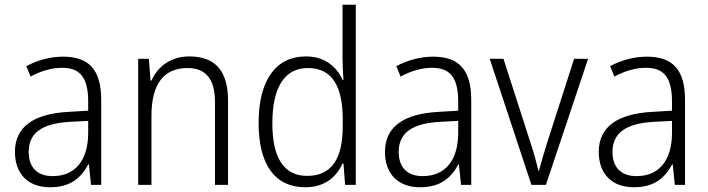

<svg xmlns="http://www.w3.org/2000/svg" viewBox="-20 -780 2986 810"><path d="M246 -541C190 -541 136 -525 91 -501L109 -457C154 -481 198 -494 242 -494C316 -494 352 -455 352 -352V-313L268 -308C122 -300 43 -245 43 -139C43 -49 96 10 191 10C278 10 322 -30 353 -87H355L364 0H407V-358C407 -485 356 -541 246 -541ZM274 -266 352 -270V-217C351 -105 299 -37 202 -37C139 -37 101 -72 101 -139C101 -219 157 -259 274 -266Z M779 -542C698 -542 644 -497 619 -440H615L608 -532H563V0H619V-292C619 -427 672 -493 771 -493C847 -493 887 -448 887 -349V0H942V-356C942 -484 885 -542 779 -542Z M1268 10C1352 10 1400 -35 1425 -90H1429L1436 0H1481V-760H1425V-535C1425 -508 1427 -473 1429 -443H1425C1401 -498 1350 -542 1271 -542C1145 -542 1071 -444 1071 -261C1071 -84 1141 10 1268 10ZM1276 -38C1176 -38 1129 -116 1129 -260C1129 -411 1180 -493 1279 -493C1381 -493 1426 -416 1426 -276V-248C1426 -113 1381 -38 1276 -38Z M1807 -541C1751 -541 1697 -525 1652 -501L1670 -457C1715 -481 1759 -494 1803 -494C1877 -494 1913 -455 1913 -352V-313L1829 -308C1683 -300 1604 -245 1604 -139C1604 -49 1657 10 1752 10C1839 10 1883 -30 1914 -87H1916L1925 0H1968V-358C1968 -485 1917 -541 1807 -541ZM1835 -266 1913 -270V-217C1912 -105 1860 -37 1763 -37C1700 -37 1662 -72 1662 -139C1662 -219 1718 -259 1835 -266Z M2222 0H2283L2461 -532H2402L2288 -177C2275 -135 2262 -92 2254 -60H2251C2243 -96 2231 -140 2217 -181L2104 -532H2046Z M2709 -541C2653 -541 2599 -525 2554 -501L2572 -457C2617 -481 2661 -494 2705 -494C2779 -494 2815 -455 2815 -352V-313L2731 -308C2585 -300 2506 -245 2506 -139C2506 -49 2559 10 2654 10C2741 10 2785 -30 2816 -87H2818L2827 0H2870V-358C2870 -485 2819 -541 2709 -541ZM2737 -266 2815 -270V-217C2814 -105 2762 -37 2665 -37C2602 -37 2564 -72 2564 -139C2564 -219 2620 -259 2737 -266Z"/></svg>

Font: Noto Sans Telugu SemiCondensed Light
Style: Regular
Weight: 300
Width: 4
Designer: Jelle Bosma - Monotype Design Team
Foundry: Monotype Imaging Inc.
Version: Version 2.005